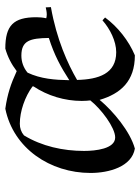

<svg xmlns="http://www.w3.org/2000/svg" viewBox="80 -606 540 741"><g transform="rotate(-90 350.5 -235.0)"><path d="M54 -156C54 -85 78 3 148 15C214 -3 293 -69 336 -121C360 -40 408 15 508 15C565 -9 618 -51 654 -100L643 -110C610 -81 563 -57 520 -57C437 -57 415 -125 413 -208C475 -244 569 -287 694 -309L693 -329C684 -327 675 -325 665 -325C660 -325 655 -326 651 -327C654 -340 655 -354 655 -365C655 -454 623 -485 534 -485C502 -476 473 -461 447 -441C397 -464 358 -477 302 -485C149 -454 54 -312 54 -156ZM199 -413C212 -424 227 -429 244 -429C292 -429 349 -409 388 -380V-376C352 -322 332 -256 332 -190C332 -177 333 -164 334 -157C301 -115 229 -61 191 -61C147 -61 139 -137 139 -181C139 -262 157 -344 199 -413ZM575 -317C509 -296 463 -271 412 -238C413 -294 417 -348 441 -399C460 -415 483 -423 507 -423C565 -423 574 -389 575 -317Z"/></g></svg>

Font: Almendra
Style: Regular
Weight: 400
Designer: Ana Sanfelippo
Foundry: Ana Sanfelippo
Version: Version 1.003